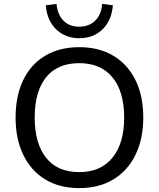

<svg xmlns="http://www.w3.org/2000/svg" viewBox="-20 -956 816 985"><path d="M60 -353Q60 -464 99 -545Q138 -626 211.5 -670Q285 -714 387 -714Q488 -714 561.5 -670Q635 -626 675 -545Q715 -464 715 -354Q715 -243 675 -161.5Q635 -80 561.5 -35.5Q488 9 387 9Q285 9 212 -35.5Q139 -80 99.5 -161.5Q60 -243 60 -353ZM158 -353Q158 -221 216 -147Q274 -73 387 -73Q496 -73 556.5 -146.5Q617 -220 617 -353Q617 -486 557 -559Q497 -632 387 -632Q274 -632 216 -559Q158 -486 158 -353ZM387 -760Q315 -760 268 -805.5Q221 -851 215 -929L270 -936Q275 -881 305.5 -850Q336 -819 386 -819Q437 -819 468.5 -850Q500 -881 504 -936L559 -929Q553 -851 506 -805.5Q459 -760 387 -760Z"/></svg>

Font: Mulish Medium
Style: Regular
Weight: 500
Designer: Vernon Adams
Foundry: Vernon Adams
Version: Version 3.603; ttfautohint (v1.8.3)